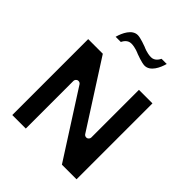

<svg xmlns="http://www.w3.org/2000/svg" viewBox="-277 -1242 1386 1386"><g transform="rotate(45 415.5 -549.5)"><path d="M415 -976.9C419.3 -975.2 480.6 -952 509 -952C566.9 -952 599.7 -1022.3 613.9 -1074H560.9C554.3 -1060.6 536.4 -1028 499 -1028C457.9 -1028 418.8 -1046.4 413 -1049.1C408.7 -1050.8 347.4 -1074 319 -1074C261.1 -1074 228.3 -1003.7 214.1 -952H267.1C273.7 -965.4 291.6 -998 329 -998C370.1 -998 409.2 -979.6 415 -976.9ZM224 -512C224 -522.7 233.9 -537 249 -537H251C259.1 -537 267.4 -532.7 272.1 -525.5L592.7 -25H742V-800H604V-313C604 -302.3 594.1 -288 579 -288H577C568.9 -288 560.6 -292.3 555.9 -299.5L235.3 -800H86V-25H224Z"/></g></svg>

Font: Hussar Ekologiczny
Style: Regular
Weight: 400
Foundry: Cannot Into Space Fonts
Version: Version 0.97